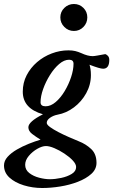

<svg xmlns="http://www.w3.org/2000/svg" viewBox="-81 -668 567 961"><path d="M130 273Q82 273 38 259.5Q-6 246 -33.5 221Q-61 196 -61 160Q-61 137 -43 117Q-25 97 3.5 80.5Q32 64 63.5 51.5Q95 39 122 31Q99 17 80 2.5Q61 -12 61 -31Q61 -59 134 -96Q33 -125 33 -209Q33 -254 52.5 -291.5Q72 -329 104.5 -357Q137 -385 178 -400.5Q219 -416 261 -416Q281 -416 295.5 -412.5Q310 -409 326 -402Q358 -387 383 -387Q390 -387 406.5 -390Q423 -393 445 -397Q450 -397 458 -389.5Q466 -382 466 -368Q466 -324 435 -324Q419 -324 367 -344Q370 -335 372 -322Q374 -309 374 -292Q374 -244 350.5 -201.5Q327 -159 289 -130.5Q251 -102 207 -94Q186 -90 169.5 -78.5Q153 -67 153 -53Q153 -44 169.5 -32Q186 -20 211 -7Q236 6 263.5 18Q291 30 313 39Q349 53 375.5 78Q402 103 402 147Q402 179 376 202.5Q350 226 308.5 242Q267 258 220 265.5Q173 273 130 273ZM147 -136Q173 -136 198 -157.5Q223 -179 243 -212.5Q263 -246 275 -282.5Q287 -319 287 -349Q287 -369 265 -369Q240 -369 215 -347.5Q190 -326 169 -292.5Q148 -259 135 -222.5Q122 -186 122 -156Q122 -136 147 -136ZM168 229Q195 229 225.5 222.5Q256 216 278 202.5Q300 189 300 168Q300 153 283 135Q266 117 241 100.5Q216 84 191 73.5Q166 63 149 63Q130 63 105.5 77Q81 91 63 112.5Q45 134 45 157Q45 182 65.5 198Q86 214 115 221.5Q144 229 168 229ZM289 -513Q261 -513 241 -533Q221 -553 221 -581Q221 -609 241 -628.5Q261 -648 289 -648Q317 -648 336.5 -628.5Q356 -609 356 -581Q356 -553 336.5 -533Q317 -513 289 -513Z"/></svg>

Font: Junicode
Style: Bold Italic
Weight: 700
Italic angle: -11°
Designer: Peter S. Baker
Version: Version 2.100; ttfautohint (v1.8.4)